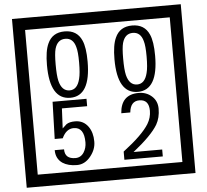

<svg xmlns="http://www.w3.org/2000/svg" viewBox="-65 -1030 1285 1190"><g transform="rotate(-5 577.5 -435.0)"><path d="M1103 90H53V-960H1103ZM1028 15V-885H128V15ZM497 -656Q497 -442 371 -442Q244 -442 244 -656Q244 -744 265 -789Q294 -855 371 -855Q448 -855 477 -789Q497 -745 497 -656ZM444 -656Q444 -723 435 -752Q420 -809 371 -809Q322 -809 306 -752Q298 -723 298 -656Q298 -587 306 -553Q322 -488 371 -488Q419 -488 435 -554Q444 -587 444 -656ZM917 -656Q917 -442 791 -442Q664 -442 664 -656Q664 -744 685 -789Q714 -855 791 -855Q868 -855 897 -789Q917 -745 917 -656ZM864 -656Q864 -723 855 -752Q840 -809 791 -809Q742 -809 726 -752Q718 -723 718 -656Q718 -587 726 -553Q742 -488 791 -488Q839 -488 855 -554Q864 -587 864 -656ZM495 -160Q496 -111 460.5 -67Q425 -23 376 -23Q321 -23 286 -46Q246 -74 246 -127H304Q304 -67 370 -67Q404 -67 423 -97Q440 -124 440 -159Q440 -253 375 -253Q328 -253 302 -196H252L259 -427H470V-381H313L307 -257Q320 -269 333 -281Q352 -294 387 -294Q439 -294 469 -252Q495 -215 495 -160ZM910 -30H671V-81Q792 -173 832 -238Q855 -276 855 -319Q855 -389 795 -389Q740 -389 733 -319H677Q685 -435 795 -435Q843 -435 876.5 -405Q910 -375 910 -327Q910 -271 886 -229Q848 -165 732 -73H910Z"/></g></svg>

Font: Unicode BMP Fallback SIL
Style: Regular
Weight: 400
Foundry: NRSI, SIL International
Version: Version 5.1 Based on Unicode 5.1